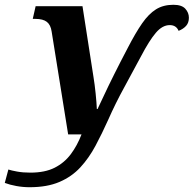

<svg xmlns="http://www.w3.org/2000/svg" viewBox="-121 -562 810 803"><path d="M3 221Q-25 221 -52.5 216Q-80 211 -101 203L-86 147Q-74 151 -49.5 155.5Q-25 160 6 160Q67 160 107.5 139.5Q148 119 175 83Q202 47 220 0H164L95 -430Q91 -458 75 -470.5Q59 -483 27 -483H16L28 -536H224L270 -240Q275 -210 279 -171Q283 -132 284 -106H287Q294 -120 312 -159Q330 -198 356.5 -251Q383 -304 413 -361Q446 -425 473.5 -464.5Q501 -504 531.5 -523Q562 -542 604 -542Q639 -542 654 -525.5Q669 -509 669 -488Q669 -467 657.5 -454Q646 -441 626 -433Q616 -457 589 -457Q558 -457 530.5 -424.5Q503 -392 469 -327Q434 -261 398 -195.5Q362 -130 332 -62Q306 -4 278.5 47.5Q251 99 215 138Q179 177 127.5 199Q76 221 3 221Z"/></svg>

Font: Noto Serif
Style: Bold Italic
Weight: 700
Italic angle: -12°
Designer: Monotype Design Team
Foundry: Monotype Imaging Inc.
Version: Version 2.013